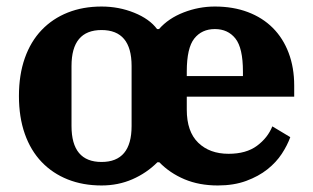

<svg xmlns="http://www.w3.org/2000/svg" viewBox="-20 -556 959 588"><path d="M291 12Q234 12 187.5 -6.5Q141 -25 107.5 -60Q74 -95 56 -146Q38 -197 38 -262Q38 -327 56 -378Q74 -429 107.5 -464Q141 -499 187.5 -517.5Q234 -536 291 -536Q344 -536 391 -517Q438 -498 461 -467H467Q496 -500 542.5 -518Q589 -536 638 -536Q694 -536 739 -519Q784 -502 815.5 -470.5Q847 -439 864 -394Q881 -349 881 -294V-260H552V-220Q552 -153 587 -119Q622 -85 680 -85Q734 -85 767 -109.5Q800 -134 814 -169L869 -136Q860 -111 843 -85Q826 -59 799 -37.5Q772 -16 734 -2Q696 12 647 12Q590 12 545 -7Q500 -26 468 -59H462Q429 -26 385.5 -7Q342 12 291 12ZM291 -60Q383 -60 383 -170V-354Q383 -464 291 -464Q199 -464 199 -354V-170Q199 -60 291 -60ZM552 -323H724V-337Q724 -409 701 -438Q678 -467 638 -467Q598 -467 575 -438Q552 -409 552 -337Z"/></svg>

Font: IBM Plex Serif
Style: Bold
Weight: 700
Designer: Mike Abbink, Paul van der Laan, Pieter van Rosmalen
Foundry: Bold Monday
Version: Version 2.008